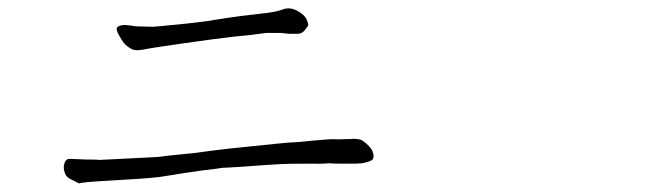

<svg xmlns="http://www.w3.org/2000/svg" viewBox="-20 -563 1540 452"><path d="M606.4 -485.4Q572.3 -480.5 529.3 -476.6Q486.3 -471.7 411.1 -460.9Q335.9 -450.2 317.4 -446.3Q298.8 -442.4 288.6 -448.2Q278.3 -454.1 272.5 -460.9Q266.6 -467.8 259.3 -481.4Q252 -495.1 256.3 -499Q260.7 -502.9 269 -503.9Q277.3 -504.9 299.8 -501Q334 -500 340.8 -500Q355.5 -501 421.9 -507.8Q474.6 -513.7 481.4 -515.6Q511.7 -520.5 546.9 -525.4Q579.1 -529.3 605.5 -532.2Q630.9 -535.2 646.5 -541Q662.1 -546.9 679.7 -537.6Q697.3 -528.3 702.1 -516.6Q707 -504.9 705.1 -502Q703.1 -499 696.8 -491.2Q690.4 -483.4 680.7 -483.4Q670.9 -483.4 661.1 -483.4Q643.6 -485.4 641.6 -485.4Q615.2 -485.4 606.4 -485.4ZM451.2 -161.1Q405.3 -154.3 405.3 -154.3Q389.6 -151.4 356.4 -146.5Q327.1 -142.6 236.3 -137.7Q166 -133.8 167 -130.9Q166 -131.8 165 -131.8Q140.6 -143.6 139.6 -145.5Q133.8 -149.4 130.9 -162.1Q128.9 -170.9 131.8 -178.7Q133.8 -185.5 139.6 -188.5Q145.5 -189.5 157.2 -188.5Q179.7 -187.5 182.6 -187.5Q209 -187.5 212.9 -186.5Q214.8 -186.5 253.9 -188.5L350.6 -193.4Q352.5 -194.3 440.4 -203.1Q453.1 -205.1 476.6 -208Q530.3 -214.8 544.9 -215.8Q657.2 -227.5 661.1 -227.5Q674.8 -227.5 721.7 -232.4Q756.8 -235.4 762.7 -235.4Q776.4 -234.4 791 -235.4Q805.7 -235.4 813.5 -236.3Q825.2 -235.4 828.1 -234.4Q834 -232.4 841.8 -225.6Q851.6 -216.8 855.5 -210Q859.4 -202.1 859.4 -196.3Q859.4 -187.5 854.5 -185.5Q847.7 -181.6 832 -178.7Q826.2 -177.7 801.8 -177.7Q790 -177.7 781.2 -177.7Q758.8 -177.7 757.8 -178.7Q734.4 -176.8 711.9 -177.7Q654.3 -177.7 642.6 -176.8Q591.8 -173.8 555.7 -170.9Q511.7 -168 503.9 -168Q493.2 -166 451.2 -161.1Z"/></svg>

Font: ToneOZ-YinPZ-Tsuipita-TC
Style: Regular
Weight: 400
Designer: ÂÆ£ÂøóÂáåJeffrey Xuan(jeffreyx@gmail.com, ToneOZ.com) ÈòøÂù§(cjkFonts)
Foundry: ToneOZ
Version: Version 0.24071